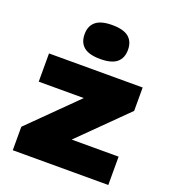

<svg xmlns="http://www.w3.org/2000/svg" viewBox="-145 -912 907 1019"><g transform="rotate(20 309.0 -402.5)"><path d="M44.5 0V-132.5L304 -389H49.5V-548.5H578.5V-416.5L319 -160H584V0ZM314.5 -613.5Q251 -613.5 221.5 -638Q192 -662.5 192 -709.5Q192 -756 221.5 -780.5Q251 -805 314.5 -805Q378 -805 407.5 -780.5Q437 -756 437 -709.5Q437 -662.5 407.5 -638Q378 -613.5 314.5 -613.5Z"/></g></svg>

Font: Encode Sans Exp XBd
Style: Regular
Weight: 800
Width: 7
Designer: Multiple Designers
Foundry: Impallari Type
Version: Version 3.002; ttfautohint (v1.8.3) -l 8 -r 50 -G 200 -x 14 